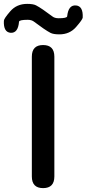

<svg xmlns="http://www.w3.org/2000/svg" viewBox="-67 -969 446 989"><path d="M155 0Q97 0 97 -60V-677Q97 -737 155 -737Q213 -737 213 -677V-60Q213 0 155 0ZM239 -792Q208 -792 193.5 -799.5Q179 -807 157 -822Q135 -837 110 -856Q97 -867 76 -867Q32 -867 31 -857Q26 -798 -12 -800Q-50 -803 -47 -862Q-47 -873 -14 -911Q19 -949 73 -949Q104 -949 118.5 -941.5Q133 -934 155 -919Q177 -904 202 -885Q214 -875 235 -875Q278 -875 279 -885Q285 -944 324 -941Q362 -938 359 -878Q358 -868 325 -830Q292 -792 239 -792Z"/></svg>

Font: Resource Han Rounded JP Medium
Style: Regular
Weight: 500
Designer: Cyano Hao (round all glyphs); Ryoko NISHIZUKA 西塚涼子 (kana, bopomofo & ideographs); Paul D. Hunt (Latin, Greek & Cyrillic)
Foundry: Cyano Hao
Version: 0.990